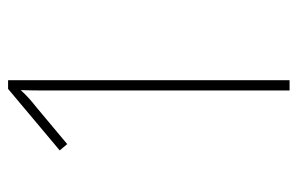

<svg xmlns="http://www.w3.org/2000/svg" viewBox="-154 -600 754 487"><g transform="rotate(-90 223.5 -357.0)"><path d="M263 0H237V-565Q237 -600 237 -626.5Q237 -653 238 -682Q227 -670 217 -661Q207 -652 193 -641L101 -564L85 -583L241 -714H263Z"/></g></svg>

Font: Noto Sans Georgian Condensed Thin
Style: Regular
Weight: 100
Width: 3
Designer: Monotype Design Team, Akaki Razmadze
Foundry: Google LLC
Version: Version 2.005; ttfautohint (v1.8.4.7-5d5b)